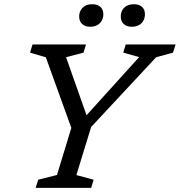

<svg xmlns="http://www.w3.org/2000/svg" viewBox="-20 -910 870 930"><path d="M654 -633.5 577 -655 589 -694.5H830.5L818 -655L736.5 -633L421.5 -295L350 -62L433.5 -39.5L421.5 0H152.5L165 -39.5L256 -62.5L325.5 -290.5L202 -632.5L125.5 -655L137.5 -694.5H396.5L384.5 -655L300 -633L407 -329.5H379ZM416.5 -780.5Q392 -780.5 377.8 -793.8Q363.5 -807 363.5 -830Q363.5 -846.5 370.8 -860Q378 -873.5 392 -881.5Q406 -889.5 427.5 -889.5Q452 -889.5 466.2 -876.8Q480.5 -864 480.5 -841Q480.5 -824.5 473.2 -810.8Q466 -797 452 -788.8Q438 -780.5 416.5 -780.5ZM618 -780.5Q593.5 -780.5 579.2 -793.8Q565 -807 565 -830Q565 -846.5 572 -860Q579 -873.5 593.5 -881.5Q608 -889.5 629 -889.5Q653.5 -889.5 667.8 -876.8Q682 -864 682 -841Q682 -824.5 675 -810.8Q668 -797 653.8 -788.8Q639.5 -780.5 618 -780.5Z"/></svg>

Font: Newsreader 10pt
Style: Italic
Weight: 400
Italic angle: -17°
Version: Version 1.003